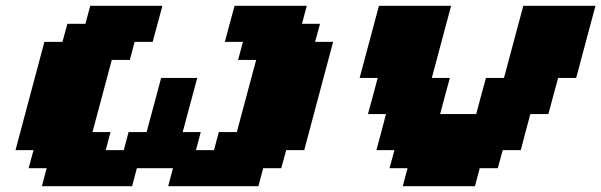

<svg xmlns="http://www.w3.org/2000/svg" viewBox="-20 -645 2082 665"><path d="M562.5 0H875L891.6 -62.5H954.1L971.2 -125H1033.7Q1050.3 -187.5 1083.7 -312.5Q1117.2 -437.5 1133.8 -500H1071.3L1088.4 -562.5H1025.9L1042.5 -625H792.5Q786.6 -604 775.4 -562.3Q764.2 -520.5 758.8 -500H821.3L804.7 -437.5H867.2Q856 -396 833.7 -312.5Q811.5 -229 800.3 -187.5H737.8L721.2 -125H658.7L675.3 -187.5H612.8L663.1 -375H538.1L487.8 -187.5H425.3L408.7 -125H346.2L362.8 -187.5H300.3Q311.5 -229 333.7 -312.3Q356 -395.5 367.2 -437.5H429.7L446.3 -500H508.8Q514.2 -520.5 525.6 -562.3Q537.1 -604 542.5 -625H292.5L275.9 -562.5H213.4L196.3 -500H133.8Q117.2 -437.5 83.7 -312.5Q50.3 -187.5 33.7 -125H96.2L79.1 -62.5H141.6L125 0H437.5L454.1 -62.5H579.1Z M1375 0H1625L1641.6 -62.5H1704.1L1721.2 -125H1783.7Q1789.1 -145.5 1800 -187.3Q1811 -229 1816.9 -250H1879.4Q1884.8 -270.5 1896 -312.3Q1907.2 -354 1913.1 -375H1975.6Q1986.8 -416.5 2009 -500Q2031.2 -583.5 2042.5 -625H1792.5Q1781.2 -583.5 1759 -500Q1736.8 -416.5 1725.6 -375H1663.1Q1657.2 -354 1646 -312.3Q1634.8 -270.5 1629.4 -250H1504.4Q1509.8 -270.5 1521 -312.3Q1532.2 -354 1538.1 -375H1475.6Q1486.8 -416.5 1509 -500Q1531.2 -583.5 1542.5 -625H1292.5Q1281.2 -583.5 1259 -500Q1236.8 -416.5 1225.6 -375H1288.1Q1282.7 -354 1271.5 -312.3Q1260.3 -270.5 1254.4 -250H1316.9Q1311.5 -229 1300.5 -187.3Q1289.6 -145.5 1283.7 -125H1346.2L1329.1 -62.5H1391.6Z"/></svg>

Font: Faithful 32x
Style: BoldOblique
Weight: 400
Foundry: Faithful Resource Pack
Version: Version 1.0; January 27, 2023